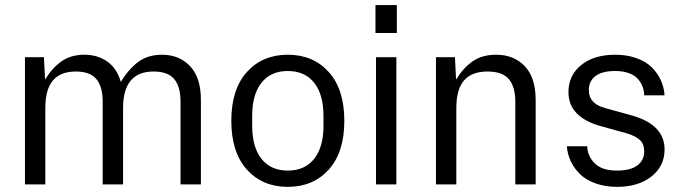

<svg xmlns="http://www.w3.org/2000/svg" viewBox="-20 -725 2687 755"><path d="M78.1 0V-500H152.8L157.2 -412.1Q186 -459 222.7 -484.4Q259.3 -509.8 312 -509.8Q363.8 -509.8 401.9 -482.9Q439.9 -456.1 455.1 -402.8Q486.3 -454.1 524.2 -481.9Q562 -509.8 617.2 -509.8Q685.1 -509.8 727.5 -464.8Q770 -419.9 770 -332V0H689.9V-325.2Q689.9 -384.3 665 -414.1Q640.1 -443.8 584 -443.8Q463.9 -443.8 463.9 -299.8V0H383.8V-325.2Q383.8 -384.3 358.9 -414.1Q334 -443.8 277.8 -443.8Q218.3 -443.8 188.2 -408.7Q158.2 -373.5 158.2 -299.8V0Z M1272.7 -58.1Q1211.4 9.8 1111.8 9.8Q1012.2 9.8 950.9 -58.1Q889.6 -126 889.6 -250Q889.6 -374 950.9 -441.9Q1012.2 -509.8 1111.8 -509.8Q1211.4 -509.8 1272.7 -441.9Q1334 -374 1334 -250Q1334 -126 1272.7 -58.1ZM971.7 -230Q971.7 -146.5 1008.3 -100.3Q1044.9 -54.2 1111.8 -54.2Q1178.7 -54.2 1215.3 -100.3Q1252 -146.5 1252 -230V-270Q1252 -353.5 1215.3 -399.7Q1178.7 -445.8 1111.8 -445.8Q1044.9 -445.8 1008.3 -399.7Q971.7 -353.5 971.7 -270Z M1458.5 0V-500H1538.6V0ZM1456.5 -595.2H1540.5V-705.1H1456.5Z M1694.3 0V-500H1769L1773.4 -412.1Q1802.7 -459.5 1839.6 -484.6Q1876.5 -509.8 1931.2 -509.8Q2000.5 -509.8 2043.5 -464.8Q2086.4 -419.9 2086.4 -332V0H2006.3V-325.2Q2006.3 -384.3 1980.7 -414.1Q1955.1 -443.8 1897 -443.8Q1835.4 -443.8 1804.9 -408.9Q1774.4 -374 1774.4 -299.8V0Z M2342.3 -229Q2215.3 -264.6 2215.3 -362.8Q2215.3 -428.7 2265.4 -469.2Q2315.4 -509.8 2399.4 -509.8Q2445.8 -509.8 2482.9 -496.3Q2520 -482.9 2543 -460.2Q2565.9 -437.5 2578.6 -409.4Q2591.3 -381.3 2593.3 -350.1H2513.2Q2512.7 -368.7 2506.6 -384.8Q2500.5 -400.9 2488 -415Q2475.6 -429.2 2452.6 -437.5Q2429.7 -445.8 2399.4 -445.8Q2347.7 -445.8 2321.5 -426Q2295.4 -406.2 2295.4 -370.1Q2295.4 -316.9 2360.4 -299.8L2464.4 -271Q2593.3 -234.9 2593.3 -137.2Q2593.3 -71.8 2541.7 -31Q2490.2 9.8 2406.2 9.8Q2359.9 9.8 2322.3 -3.7Q2284.7 -17.1 2261.2 -39.8Q2237.8 -62.5 2224.6 -90.6Q2211.4 -118.7 2209 -149.9H2289.1Q2290.5 -110.4 2319.1 -82.3Q2347.7 -54.2 2406.2 -54.2Q2458.5 -54.2 2485.8 -74.2Q2513.2 -94.2 2513.2 -129.9Q2513.2 -159.2 2495.8 -174.8Q2478.5 -190.4 2446.3 -200.2Z"/></svg>

Font: TASA Orbiter Text
Style: Regular
Weight: 400
Designer: Weizhong Zhang
Version: Version 1.000;Glyphs 3.1.2 (3151)